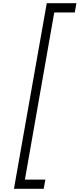

<svg xmlns="http://www.w3.org/2000/svg" viewBox="-20 -942 494 1191"><path d="M316.5 -864.5 134.5 172H261.5L251 229H66.5L270 -922H454L444 -864.5Z"/></svg>

Font: Russisch Sans Light
Style: Italic
Weight: 300
Italic angle: -10°
Designer: Michael Sharanda (font) & Cristiano Sobral (main changes)
Foundry: Michael Sharanda
Version: Version 2.00;September 8, 2020;FontCreator 13.0.0.2681 64-bi